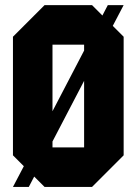

<svg xmlns="http://www.w3.org/2000/svg" viewBox="-20 -739 540 759"><path d="M74.2 -82 31.2 -125V-593.8L156.2 -718.8H343.8L384.8 -677.7L406.2 -718.8H468.8L425.8 -636.7L468.8 -593.8V-125L343.8 0H156.2L115.2 -41L93.8 0H31.2ZM312.5 -419.4 187.5 -179.7V-156.2H312.5ZM187.5 -299.3 312.5 -539.1V-562.5H187.5Z"/></svg>

Font: Signwood
Style: Regular
Weight: 400
Designer: GGBotNet
Foundry: GGBotNet
Version: 0.95